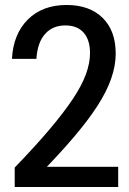

<svg xmlns="http://www.w3.org/2000/svg" viewBox="-20 -750 518 770"><path d="M39 0V-78Q121 -163 178.5 -231Q236 -299 272 -353Q308 -407 324.5 -452Q341 -497 341 -537Q341 -590 315.5 -619Q290 -648 242 -648Q191 -648 160.5 -613.5Q130 -579 126 -514H28Q33 -613 91.5 -671.5Q150 -730 247 -730Q339 -730 391.5 -678.5Q444 -627 444 -535Q444 -487 426 -435Q408 -383 370.5 -325Q333 -267 275.5 -199.5Q218 -132 139 -51L117 -81H454V0Z"/></svg>

Font: Instrument Sans SemiCondensed Medium
Style: Regular
Weight: 500
Width: 4
Designer: Rodrigo Fuenzalida
Foundry: fragTYPE
Version: Version 1.000;gftools[0.9.28]